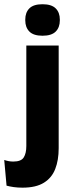

<svg xmlns="http://www.w3.org/2000/svg" viewBox="-65 -707 348 908"><path d="M212.5 -82H59.5V-491.5H212.5ZM136 -538Q93.5 -538 74 -557.8Q54.5 -577.5 54.5 -611V-614.5Q54.5 -648 74 -667.5Q93.5 -687 136 -687Q178.5 -687 198.2 -667.5Q218 -648 218 -614.5V-611Q218 -577 198.2 -557.5Q178.5 -538 136 -538ZM41.5 180.5Q19 180.5 -0.2 177.8Q-19.5 175 -34 171L-45 49.5Q-35 53 -24.2 55Q-13.5 57 -2 57Q35 57 47.2 37.5Q59.5 18 59.5 -16.5V-111.5H212.5V-6Q212.5 50.5 196.2 92.2Q180 134 142.5 157.2Q105 180.5 41.5 180.5Z"/></svg>

Font: Anek Kannada
Style: Bold
Weight: 700
Version: Version 1.003